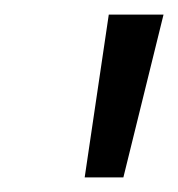

<svg xmlns="http://www.w3.org/2000/svg" viewBox="-20 -602 244 263"><path d="M129 -582 96 -359H149L204 -582Z"/></svg>

Font: Lisu Bosa ExtraLight
Style: Italic
Weight: 200
Italic angle: -19°
Designer: David Morse, Annie Olsen, Victor Gaultney, Frank Grießhammer (Latin)
Foundry: SIL International
Version: Version 2.000